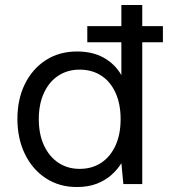

<svg xmlns="http://www.w3.org/2000/svg" viewBox="-20 -740 715 772"><path d="M331 -570V-635H635V-570ZM289 12Q218 12 164 -23.5Q110 -59 80 -121Q50 -183 50 -262Q50 -341 80 -402Q110 -463 164 -498Q218 -533 290 -533Q352 -533 397 -508Q442 -483 468 -438V-720H552V0H476L468 -84Q453 -59 428.5 -37Q404 -15 369.5 -1.5Q335 12 289 12ZM300 -61Q350 -61 387 -85.5Q424 -110 444.5 -155Q465 -200 465 -261Q465 -322 444.5 -367Q424 -412 387 -436Q350 -460 300 -460Q252 -460 215 -436Q178 -412 157 -367Q136 -322 136 -261Q136 -200 157 -155Q178 -110 215 -85.5Q252 -61 300 -61Z"/></svg>

Font: DM Sans 10pt
Style: Regular
Weight: 400
Version: Version 4.004;gftools[0.9.30]